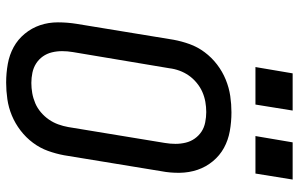

<svg xmlns="http://www.w3.org/2000/svg" viewBox="-198 -790 995 640"><g transform="rotate(90 300.0 -469.5)"><path d="M255 8Q223 8 192.5 2.5Q162 -3 136.5 -17Q111 -31 92 -54Q73 -77 63.5 -105Q54 -133 54 -164.5Q54 -196 59 -227L112 -550Q117 -577 126.5 -603.5Q136 -630 153.5 -653.5Q171 -677 194.5 -695Q218 -713 245 -724Q272 -735 299.5 -739Q327 -743 354 -743Q386 -743 416.5 -737.5Q447 -732 472.5 -718Q498 -704 517 -681Q536 -658 545.5 -630Q555 -602 555.5 -570.5Q556 -539 550 -508L497 -185Q492 -158 482.5 -131.5Q473 -105 455.5 -81.5Q438 -58 414.5 -40Q391 -22 364.5 -11Q338 0 310 4Q282 8 255 8ZM256 -76Q273 -76 290 -79Q307 -82 323.5 -89Q340 -96 354 -108Q368 -120 378 -134.5Q388 -149 394 -165.5Q400 -182 403 -199L456 -521Q459 -539 459 -556.5Q459 -574 455 -590.5Q451 -607 441.5 -620.5Q432 -634 418.5 -643Q405 -652 387.5 -655.5Q370 -659 353 -659Q336 -659 319 -656Q302 -653 286 -646Q270 -639 255.5 -627Q241 -615 231 -600.5Q221 -586 215 -569.5Q209 -553 207 -536L153 -214Q150 -196 150 -178.5Q150 -161 154 -144.5Q158 -128 167.5 -114.5Q177 -101 191 -92Q205 -83 222 -79.5Q239 -76 256 -76ZM433 -823 454 -947H578L558 -823ZM203 -823 224 -947H348L328 -823Z"/></g></svg>

Font: Iosevka SS04 Md Ex Obl
Style: Regular
Weight: 500
Width: 7
Italic angle: -9°
Monospace: yes
Designer: Belleve Invis
Foundry: Belleve Invis
Version: Version 19.0.0; ttfautohint (v1.8.4)